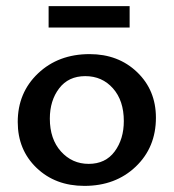

<svg xmlns="http://www.w3.org/2000/svg" viewBox="-20 -602 569 628"><path d="M139 -512V-582H404V-512ZM256 6Q161 6 99.5 -53Q38 -112 38 -203Q38 -299 104.5 -362Q171 -425 273 -425Q367 -425 428.5 -366Q490 -307 490 -217Q490 -120 424 -57Q358 6 256 6ZM270 -66Q325 -66 355 -106.5Q385 -147 385 -206Q385 -273 349.5 -313Q314 -353 259 -353Q204 -353 173.5 -313Q143 -273 143 -214Q143 -147 179.5 -106.5Q216 -66 270 -66Z"/></svg>

Font: EauTest Semibold
Style: Regular
Weight: 600
Designer: Christian Thalmann (Catharsis Fonts)
Version: Version 0.001;PS 000.001;hotconv 1.0.88;makeotf.lib2.5.64775